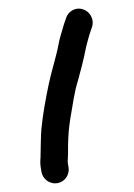

<svg xmlns="http://www.w3.org/2000/svg" viewBox="-91 -762 659 944"><g transform="rotate(-10 238.0 -290.0)"><path d="M185 56V45C185 30 185 28 189 14C192 3 196 -18 201 -48C212 -103 219 -130 236 -180C259 -243 277 -303 306 -358C328 -405 351 -454 370 -504C379 -527 387 -540 396 -561C402 -574 410 -587 416 -598C439 -637 421 -680 390 -696C352 -716 313 -695 300 -667C291 -651 281 -634 273 -616C263 -594 252 -576 243 -551C218 -484 185 -426 159 -360C134 -298 105 -220 86 -151C78 -122 64 -46 58 -16C52 7 50 19 50 45V56C50 93 81 124 118 124C155 124 185 93 185 56Z"/></g></svg>

Font: Electronic
Style: UltThk
Weight: 900
Version: Version 1.011